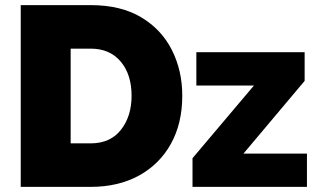

<svg xmlns="http://www.w3.org/2000/svg" viewBox="-20 -730 1244 750"><path d="M61 0V-710H334Q452 -710 531.5 -662.5Q611 -615 651.5 -534.5Q692 -454 692 -356Q692 -248 647.5 -168Q603 -88 522.5 -44Q442 0 334 0ZM494 -356Q494 -439 451.5 -489.5Q409 -540 334 -540H256V-170H334Q411 -170 452.5 -223Q494 -276 494 -356ZM732 -112 972 -396H747V-526H1170V-414L931 -130H1179V0H732Z"/></svg>

Font: Raleway Black
Style: Regular
Weight: 900
Designer: Matt McInerney, Pablo Impallari, Rodrigo Fuenzalida
Foundry: Matt McInerney, Pablo Impallari, Rodrigo Fuenzalida
Version: Version 4.026